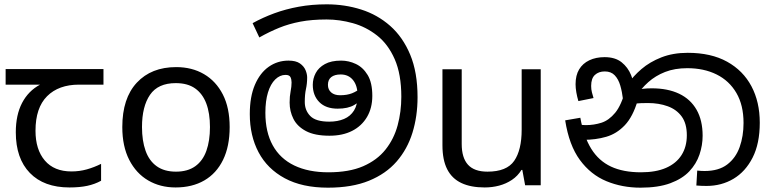

<svg xmlns="http://www.w3.org/2000/svg" viewBox="-20 -856 3566 887"><path d="M301 10Q183 10 118 -57Q53 -124 53 -245Q53 -325 82 -380.5Q111 -436 165 -465H6V-537H458V-465H345Q251 -465 197.5 -411.5Q144 -358 144 -252Q144 -165 187 -114.5Q230 -64 310 -64Q347 -64 381 -73.5Q415 -83 447 -99V-21Q418 -5 383 2.5Q348 10 301 10Z M1041 -269Q1041 -180 1010.5 -117.5Q980 -55 924 -22.5Q868 10 791 10Q720 10 664.5 -22.5Q609 -55 577 -117.5Q545 -180 545 -269Q545 -402 612 -474Q679 -546 794 -546Q867 -546 922.5 -513.5Q978 -481 1009.5 -419.5Q1041 -358 1041 -269ZM636 -269Q636 -206 652.5 -159.5Q669 -113 704 -88Q739 -63 793 -63Q847 -63 882 -88Q917 -113 933.5 -159.5Q950 -206 950 -269Q950 -333 933 -378Q916 -423 881.5 -447.5Q847 -472 792 -472Q710 -472 673 -418Q636 -364 636 -269Z M1495 11Q1376 11 1295.5 -32.5Q1215 -76 1174.5 -152.5Q1134 -229 1134 -329Q1134 -409 1157.5 -464Q1181 -519 1221.5 -547.5Q1262 -576 1313 -576Q1347 -576 1365.5 -563Q1384 -550 1391.5 -532Q1399 -514 1399 -498Q1399 -470 1393.5 -445Q1388 -420 1388 -385Q1388 -346 1413.5 -320Q1439 -294 1501 -294Q1540 -294 1569.5 -306.5Q1599 -319 1615.5 -345.5Q1632 -372 1632 -414Q1632 -460 1611 -486Q1590 -512 1554 -512Q1526 -512 1510.5 -500Q1495 -488 1495 -464Q1495 -442 1510 -429Q1525 -416 1551 -416Q1583 -416 1606 -425Q1629 -434 1656 -455L1669 -410Q1645 -388 1616.5 -371Q1588 -354 1540 -354Q1485 -354 1455 -384.5Q1425 -415 1425 -464Q1425 -493 1438.5 -518.5Q1452 -544 1481 -560Q1510 -576 1556 -576Q1591 -576 1624 -560.5Q1657 -545 1678.5 -509.5Q1700 -474 1700 -413Q1700 -357 1675.5 -315.5Q1651 -274 1607 -251.5Q1563 -229 1502 -229Q1434 -229 1393.5 -250.5Q1353 -272 1335.5 -307Q1318 -342 1318 -382Q1318 -411 1322.5 -433.5Q1327 -456 1327 -475Q1327 -489 1322 -499.5Q1317 -510 1299 -510Q1273 -510 1251.5 -489Q1230 -468 1218 -429Q1206 -390 1206 -335Q1206 -246 1240 -184.5Q1274 -123 1339.5 -91.5Q1405 -60 1497 -60Q1593 -60 1657.5 -88Q1722 -116 1761 -165Q1800 -214 1817 -277Q1834 -340 1834 -409Q1834 -513 1803.5 -582.5Q1773 -652 1722 -692Q1671 -732 1610 -749Q1549 -766 1489 -766Q1421 -766 1368 -756Q1315 -746 1269.5 -727.5Q1224 -709 1178 -683L1147 -749Q1194 -775 1247 -794.5Q1300 -814 1360.5 -825Q1421 -836 1489 -836Q1573 -836 1648.5 -812Q1724 -788 1782.5 -736.5Q1841 -685 1875 -603.5Q1909 -522 1909 -407Q1909 -319 1885.5 -243Q1862 -167 1812.5 -110Q1763 -53 1684.5 -21Q1606 11 1495 11Z M2478 -536V0H2406L2393 -71H2389Q2372 -43 2345 -25Q2318 -7 2286 1.5Q2254 10 2219 10Q2155 10 2111.5 -10.5Q2068 -31 2046 -74Q2024 -117 2024 -185V-536H2113V-191Q2113 -127 2142 -95Q2171 -63 2232 -63Q2321 -63 2355.5 -113Q2390 -163 2390 -257V-536Z M2939 11Q2854 11 2781.5 -19Q2709 -49 2659 -117Q2609 -185 2591 -300L2661 -312Q2677 -224 2711.5 -168.5Q2746 -113 2802.5 -86.5Q2859 -60 2941 -60Q3010 -60 3057 -80.5Q3104 -101 3128.5 -139.5Q3153 -178 3153 -231Q3153 -285 3129.5 -317.5Q3106 -350 3065 -365Q3024 -380 2973 -380Q2939 -380 2913 -377.5Q2887 -375 2861 -368L2866 -420Q2885 -429 2915 -438.5Q2945 -448 2991 -448Q3065 -448 3117.5 -423Q3170 -398 3198 -349Q3226 -300 3226 -229Q3226 -185 3211.5 -142Q3197 -99 3164.5 -64.5Q3132 -30 3076.5 -9.5Q3021 11 2939 11ZM3244 3Q3231 3 3220.5 2.5Q3210 2 3197 1L3201 -68Q3207 -67 3218.5 -66.5Q3230 -66 3235 -66Q3300 -66 3339.5 -96Q3379 -126 3397 -176.5Q3415 -227 3415 -288Q3415 -370 3382 -426.5Q3349 -483 3290.5 -512Q3232 -541 3155 -541Q3097 -541 3052.5 -523.5Q3008 -506 2975 -476.5Q2942 -447 2918 -410L2926 -392Q2904 -317 2866.5 -277.5Q2829 -238 2780.5 -224Q2732 -210 2676 -210Q2666 -210 2650.5 -212.5Q2635 -215 2623 -221L2624 -286Q2638 -282 2656.5 -280Q2675 -278 2687 -278Q2724 -278 2758.5 -289Q2793 -300 2822 -335Q2851 -370 2870 -443L2880 -467Q2905 -504 2943.5 -537Q2982 -570 3035.5 -591Q3089 -612 3157 -612Q3265 -612 3339 -571Q3413 -530 3451.5 -457.5Q3490 -385 3490 -289Q3490 -193 3457 -128Q3424 -63 3368.5 -30Q3313 3 3244 3ZM2773 -592Q2822 -592 2851.5 -568.5Q2881 -545 2895.5 -509Q2910 -473 2913 -434L2858 -398Q2854 -432 2845.5 -461Q2837 -490 2820 -508Q2803 -526 2774 -526Q2746 -526 2728.5 -510Q2711 -494 2711 -459Q2711 -443 2714.5 -429.5Q2718 -416 2722 -403L2652 -389Q2646 -409 2642.5 -429.5Q2639 -450 2639 -467Q2639 -508 2655.5 -535.5Q2672 -563 2702.5 -577.5Q2733 -592 2773 -592Z"/></svg>

Font: sinhala15
Style: Book
Weight: 400
Designer: Jelle Bosma - Monotype Design Team
Foundry: Monotype Imaging Inc.
Version: Version 2.003